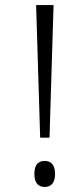

<svg xmlns="http://www.w3.org/2000/svg" viewBox="-20 -734 331 760"><path d="M139 -189H176L192 -714H123ZM157 6C179 6 198 -7 198 -45C198 -85 179 -97 157 -97C134 -97 116 -85 116 -45C116 -7 134 6 157 6Z"/></svg>

Font: Noto Serif Devanagari ExtraCondensed Light
Style: Regular
Weight: 300
Width: 2
Designer: Universal Thirst, Indian Type Foundry and the Monotype Design Team
Foundry: Monotype Imaging Inc.
Version: Version 2.004